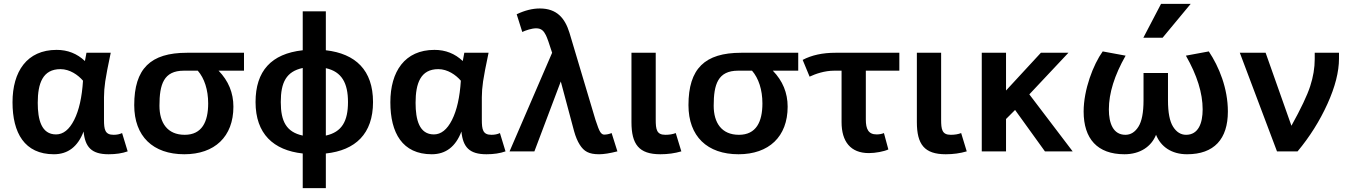

<svg xmlns="http://www.w3.org/2000/svg" viewBox="-20 -786 7003 997"><path d="M520 -165V-281C520 -306.3 522.2 -333.8 526.5 -363.5C530.8 -393.2 540.3 -442.7 555 -512H429L421 -469C380.3 -507.7 331.3 -527 274 -527C119.9 -527 45 -414.6 45 -255C45 -96 107.3 15 260 15C332.7 15 384 -24.3 414 -103C422.1 -22.4 454.7 15 544 15C582 15 615 10 643 0L614 -95C601.3 -89 586.7 -86 570 -86C525.1 -86 520 -113 520 -165ZM176 -252C176 -353.4 201.9 -427 294 -427C342.4 -427 385.3 -396.9 411 -367C405.7 -281 390.3 -213 365 -163C339.7 -113 308.3 -88 271 -88C194.9 -88 176 -164.8 176 -252Z M677 -240C677 -78 774.4 15 937 15C1094.2 15 1192 -75.9 1192 -232C1192 -304 1166.3 -366.3 1115 -419H1247V-512H951C761.4 -512 677 -429.6 677 -240ZM1061 -249C1061 -153.5 1028.7 -86 939 -86C849.1 -86 808 -148.4 808 -237C808 -348 829.7 -419 935 -419H1007C1041.3 -379.8 1061 -319.6 1061 -249Z M1917 -256C1917 -421.6 1826.3 -507.4 1672 -525V-727H1552V-525C1388.7 -507 1307 -417.3 1307 -256C1307 -91.1 1399.9 -5.6 1552 11V191H1672V11C1825.8 -5.4 1917 -91.4 1917 -256ZM1552 -433V-82C1467.3 -100.2 1438 -155.4 1438 -256C1438 -358.3 1466.5 -414.6 1552 -433ZM1672 -82V-432C1754.8 -413.9 1787 -354.3 1787 -256C1787 -156.8 1755.3 -100.2 1672 -82Z M2482 -165V-281C2482 -306.3 2484.2 -333.8 2488.5 -363.5C2492.8 -393.2 2502.3 -442.7 2517 -512H2391L2383 -469C2342.3 -507.7 2293.3 -527 2236 -527C2081.9 -527 2007 -414.6 2007 -255C2007 -96 2069.3 15 2222 15C2294.7 15 2346 -24.3 2376 -103C2384.1 -22.4 2416.7 15 2506 15C2544 15 2577 10 2605 0L2576 -95C2563.3 -89 2548.7 -86 2532 -86C2487.1 -86 2482 -113 2482 -165ZM2138 -252C2138 -353.4 2163.9 -427 2256 -427C2304.4 -427 2347.3 -396.9 2373 -367C2367.7 -281 2352.3 -213 2327 -163C2301.7 -113 2270.3 -88 2233 -88C2156.9 -88 2138 -164.8 2138 -252Z M2764 -639C2792.2 -639 2803.8 -624.4 2814.5 -603.5C2820.8 -591.2 2831.7 -560.7 2847 -512L2626 0H2755L2892 -363L2961 -105C2969 -76.3 2978.8 -52.8 2990.5 -34.5C3012.4 0 3037.5 15 3091 15C3115 15 3146.7 10 3186 0L3156 -95C3142.7 -89.7 3129.7 -87 3117 -87C3109.7 -87 3103 -91.5 3097 -100.5C3091 -109.5 3082.7 -130.7 3072 -164L2937 -616C2913.5 -692 2871.4 -742 2783 -742C2745 -742 2705 -732 2663 -712L2692 -620C2709.5 -628.2 2740.8 -639 2764 -639Z M3385 -165V-512H3259V-152C3259 -36.6 3297.7 15 3409 15C3447.7 15 3484 10 3518 0L3489 -95C3473.7 -89 3455.7 -86 3435 -86C3389.4 -86 3385 -114.4 3385 -165Z M3555 -240C3555 -78 3652.4 15 3815 15C3972.2 15 4070 -75.9 4070 -232C4070 -304 4044.3 -366.3 3993 -419H4125V-512H3829C3639.4 -512 3555 -429.6 3555 -240ZM3939 -249C3939 -153.5 3906.7 -86 3817 -86C3727.1 -86 3686 -148.4 3686 -237C3686 -348 3707.7 -419 3813 -419H3885C3919.3 -379.8 3939 -319.6 3939 -249Z M4312 -419H4350V-152C4350 -51.1 4396.3 9 4492 9C4525.9 9 4570.5 0.6 4593 -10L4570 -95C4558.7 -90.3 4546 -88 4532 -88C4489.3 -88 4476 -116.1 4476 -165V-419H4650V-512H4318C4251.3 -512 4194.7 -499.7 4148 -475L4184 -388C4214.5 -402.3 4261.4 -419 4312 -419Z M4867 -165V-512H4741V-152C4741 -36.6 4779.7 15 4891 15C4929.7 15 4966 10 5000 0L4971 -95C4955.7 -89 4937.7 -86 4917 -86C4871.4 -86 4867 -114.4 4867 -165Z M5550 0 5325 -296 5528 -512H5385L5204 -316V-512H5078V0H5204V-168L5251 -215L5406 0Z M6139 -86C6111.7 -86 6089.2 -100 6071.5 -128C6053.8 -156 6045 -201.7 6045 -265V-407H5918V-265C5918 -201.7 5909.2 -156 5891.5 -128C5873.8 -100 5851.3 -86 5824 -86C5759.8 -86 5738 -146.8 5738 -218C5738 -302 5767 -395 5825 -497L5706 -519C5657.1 -451 5607 -320.7 5607 -207C5607 -65.3 5678.4 15 5819 15C5900.4 15 5958.6 -25 5983 -86C6007.4 -25 6062.7 15 6144 15C6284.7 15 6356 -64 6356 -207C6356 -327.5 6310.2 -439.1 6257 -519L6138 -497C6196 -395.7 6225 -302.7 6225 -218C6225 -146.9 6203.1 -86 6139 -86ZM6017 -590 6163 -766H6009L5917 -590Z M6552 -512H6418L6611 0H6718C6781.3 -76 6833 -158.2 6873 -246.5C6913 -334.8 6933 -413.3 6933 -482V-512H6807V-479C6807 -433.7 6799.2 -386.8 6783.5 -338.5C6767.8 -290.2 6735.3 -221.7 6686 -133Z"/></svg>

Font: Fog Sans
Style: Bold
Weight: 700
Foundry: Intel Corporation
Version: Version 1.00